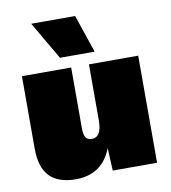

<svg xmlns="http://www.w3.org/2000/svg" viewBox="-83 -801 785 883"><g transform="rotate(-10 310.0 -360.0)"><path d="M581 -500V0H374L369 -106Q347 -48 304.5 -19Q262 10 200 10Q120 10 79 -31.5Q38 -73 38 -162V-500H268V-219Q268 -186 276.5 -173Q285 -160 305 -160Q351 -160 351 -239V-500ZM387 -553H225L122 -730H327Z"/></g></svg>

Font: Work Sans Black
Style: Regular
Weight: 900
Designer: Wei Huang
Foundry: Wei Huang
Version: Version 1.500